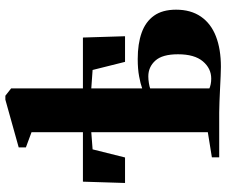

<svg xmlns="http://www.w3.org/2000/svg" viewBox="-85 -773 864 734"><g transform="rotate(-90 347.0 -406.0)"><path d="M458.5 6.5Q445.5 6.5 422.8 5.5Q400 4.5 374.2 3.2Q348.5 2 324.2 1Q300 0 284 0H112.5V-28L208.5 -43.5V-489L143 -484L112 -360H14.5L19.5 -521H208.5V-717.5L150.5 -739V-766.5L333 -817.5H348L376 -795.5V-521H570.5L575.5 -360H477.5L446.5 -484L376 -489V-294.5Q394 -301 422.2 -306.2Q450.5 -311.5 488.5 -311.5Q546.5 -311.5 588.8 -296.5Q631 -281.5 654 -249.2Q677 -217 677 -165Q677 -108.5 650.5 -70Q624 -31.5 575 -12.5Q526 6.5 458.5 6.5ZM413.5 -30.5Q452.5 -30.5 479.5 -62.5Q506.5 -94.5 506.5 -157.5Q506.5 -217.5 482.2 -244.2Q458 -271 422 -271Q410 -271 396.2 -268.8Q382.5 -266.5 376 -264V-37.5Q382.5 -34.5 392.2 -32.5Q402 -30.5 413.5 -30.5Z"/></g></svg>

Font: Merriweather 120pt Black
Style: Regular
Weight: 900
Designer: Eben Sorkin
Foundry: Eben Sorkin
Version: Version 2.100